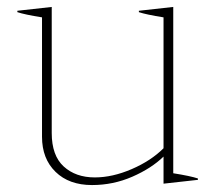

<svg xmlns="http://www.w3.org/2000/svg" viewBox="-20 -523 620 553"><path d="M550 -9V-5L451 6V-72Q416 -38 361 -14Q306 10 245 10Q179 10 140 -28Q101 -66 101 -129V-473Q51 -481 30 -488V-492L129 -503V-140Q129 -75 163.5 -43.5Q198 -12 253 -12Q304 -12 359.5 -36Q415 -60 451 -96V-473Q401 -481 380 -488V-492L479 -503V-24Q529 -16 550 -9Z"/></svg>

Font: Trirong Thin
Style: Regular
Weight: 250
Designer: Katatrad Team
Foundry: CadsonDemak
Version: Version 1.001